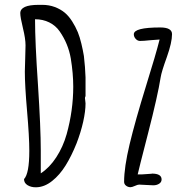

<svg xmlns="http://www.w3.org/2000/svg" viewBox="-20 -778 811 800"><path d="M197.8 -24.4Q229 -49.3 253.4 -88.6Q277.8 -127.9 298.8 -180.2Q316.9 -227.1 326.7 -271Q336.4 -314.9 336.4 -347.2L335.4 -356.9Q334 -363.8 334 -368.7Q334 -373.5 336.4 -377.4V-423.8V-455.6Q335.9 -472.7 334 -498.8Q332 -524.9 329.6 -544.4Q325.7 -568.4 319.1 -595.9Q312.5 -623.5 304.2 -644Q294.4 -667.5 280.5 -689.2Q266.6 -710.9 250.5 -724.6Q232.4 -739.7 208.3 -748.8Q184.1 -757.8 156.2 -757.8H141.1Q64.5 -757.8 64.5 -723.1Q64.5 -706.1 75.7 -660.2Q86.4 -616.7 86.4 -588.9Q86.4 -570.3 85 -533.7Q83.5 -497.1 83.5 -479.5Q83.5 -421.9 92.8 -314.9Q102.1 -208 102.1 -149.4Q102.1 -54.7 80.1 -31.7Q80.1 -15.6 94.5 -6.6Q108.9 2.4 128.9 2.4Q164.6 2.4 197.8 -24.4ZM138.2 -424.8Q126 -603 126 -696.8V-697.8Q158.7 -697.8 185.3 -684.6Q211.9 -671.4 228.5 -647.5Q264.2 -596.2 274.9 -534.7Q285.2 -471.7 285.2 -417Q285.2 -317.9 257.8 -219.2Q242.7 -166 214.6 -122.8Q186.5 -79.6 149.9 -55.7V-151.4Q149.9 -243.2 138.2 -424.8ZM588.9 -421.4Q543 -272.9 520 -176.8Q497.1 -80.6 497.1 -20.5Q497.1 -10.7 505.1 -4.4Q513.2 2 523.9 2Q529.8 2 542 -3.4Q553.7 -8.8 559.6 -8.8Q569.8 -8.8 589.4 -7.3Q609.4 -5.9 618.7 -5.9Q632.8 -5.9 643.1 -12.5Q653.3 -19 653.3 -30.3Q653.3 -54.7 612.8 -54.7V-54.2Q606 -54.2 591.8 -52.7Q578.1 -51.3 570.8 -51.3H553.7Q556.6 -65.9 597.2 -223.6Q637.2 -378.9 649.4 -455.6Q652.8 -478.5 675.3 -540.5Q696.8 -601.1 696.8 -635.7Q696.8 -663.6 647.5 -663.6Q537.6 -663.6 537.6 -635.3Q537.6 -624.5 545.4 -616Q553.2 -607.4 563.5 -607.4Q578.6 -607.4 606 -610.4L645 -613.3Q629.4 -551.3 588.9 -421.4Z"/></svg>

Font: Amatica SC
Style: Bold
Weight: 400
Designer: Vernon Adams, Ben Nathan
Foundry: newtypography
Version: Version 2.000